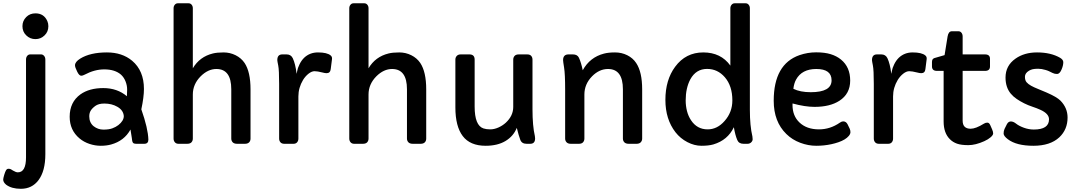

<svg xmlns="http://www.w3.org/2000/svg" viewBox="-48 -886 6647 1183"><path d="M170.4 -645Q137.2 -645 113.8 -668Q90.3 -690.4 90.3 -724.6Q90.3 -757.8 113.8 -781.2Q136.2 -803.7 170.4 -803.7Q222.7 -803.7 243.7 -755.9Q250 -741.7 250 -724.6Q250 -690.4 226.6 -668Q203.1 -645 170.4 -645ZM62 175.8Q112.3 175.8 112.3 83.5V-518.6Q112.3 -532.7 119.6 -541.7Q127 -550.8 138.2 -550.8H205.1Q215.8 -550.8 223.6 -541.7Q231.4 -532.7 231.4 -518.6V64Q231.4 167.5 189.5 223.6Q149.4 277.3 80.6 277.3Q23.4 277.3 -10.3 252Q-28.3 236.8 -28.3 220.7Q-28.3 212.9 -22.2 192.1Q-16.1 171.4 -10.5 162.6Q-4.9 153.8 4.2 153.8Q13.2 153.8 19.5 157.2Q25.9 160.6 32.2 165Q49.8 175.8 62 175.8Z M866.2 -25.9Q866.2 0 840.8 0H793.5Q774.4 0 770.5 -7.6Q766.6 -15.1 766.1 -21.2Q765.6 -27.3 764.2 -36.1Q761.2 -60.1 755.9 -87.9Q717.8 -18.1 636.2 4.4Q607.4 12.2 572.8 12.2Q538.1 12.2 503.4 0.7Q468.8 -10.7 441.9 -33.2Q381.3 -84 381.3 -166.5Q381.3 -256.8 447.8 -304.7Q502.4 -343.3 588.4 -343.3Q674.3 -343.3 733.9 -293Q735.4 -309.6 735.4 -334.5Q735.4 -359.4 725.6 -384.3Q715.8 -409.2 697.8 -425.8Q660.6 -458.5 594.2 -458.5Q534.7 -458.5 473.1 -425.8Q461.4 -419.4 452.6 -419.4Q439.5 -419.4 427.2 -445.3Q414.1 -471.7 414.1 -483.4Q414.1 -504.9 446.3 -524.9Q507.8 -563 610.8 -563Q704.6 -563 766.1 -511.7Q838.9 -450.2 838.9 -337.9Q838.9 -288.1 822.8 -212.4Q864.3 -94.2 866.2 -25.9ZM528.8 -108.4Q555.7 -87.4 589.1 -87.4Q622.6 -87.4 644 -95.2Q665.5 -103 681.2 -115.2Q714.8 -141.6 714.8 -170.9Q711.9 -207.5 674.3 -228.5Q640.6 -248 594.7 -248Q559.1 -248 539.1 -233.2Q519 -218.3 510.5 -203.6Q502 -189 502 -169.2Q502 -149.4 509 -134Q516.1 -118.7 528.8 -108.4Z M1021.5 -835Q1021.5 -848.1 1029.1 -856.9Q1036.6 -865.7 1047.4 -865.7H1114.3Q1125.5 -865.7 1132.8 -856.9Q1140.1 -848.1 1140.1 -835V-465.3Q1182.1 -536.6 1263.7 -556.6Q1289.6 -563 1329.3 -563Q1369.1 -563 1403.8 -545.7Q1438.5 -528.3 1459 -498Q1495.6 -442.9 1495.6 -335.4V-32.2Q1495.6 -17.6 1486.8 -8.8Q1478 0 1460.9 0H1413.1Q1394.5 0 1385.7 -9.3Q1377 -18.6 1377 -32.2V-335.9Q1377 -460.9 1285.2 -460.9Q1233.9 -460.9 1188.5 -416Q1140.1 -367.2 1140.1 -303.7V-32.2Q1140.1 -18.6 1131.8 -9.3Q1123.5 0 1105 0H1051.8Q1037.6 0 1029.5 -9.3Q1021.5 -18.6 1021.5 -32.2Z M1660.6 -515.6Q1660.6 -550.8 1691.4 -550.8H1717.8Q1744.6 -550.8 1755.9 -527.3Q1772 -493.2 1779.3 -433.1Q1779.3 -432.1 1780 -432.1Q1780.8 -432.1 1783.2 -448.7Q1785.6 -465.3 1797.4 -489.5Q1809.1 -513.7 1826.2 -530.3Q1860.8 -563 1911.1 -563Q1967.3 -563 1989.3 -544.4Q1999.5 -536.1 1997.6 -521.5L1989.7 -460Q1986.8 -435.1 1964.4 -435.1Q1953.6 -435.1 1938 -439.5Q1907.7 -447.3 1890.1 -447.3Q1872.6 -447.3 1853 -431.9Q1833.5 -416.5 1819.3 -393.6Q1790.5 -345.7 1790.5 -291.5V-32.2Q1790.5 -18.6 1782.7 -9.3Q1774.9 0 1760.3 0H1703.6Q1688 0 1679.9 -9.3Q1671.9 -18.6 1671.9 -32.2V-368.7Q1671.9 -454.6 1666.3 -482.2Q1660.6 -509.8 1660.6 -515.6Z M2104 -835Q2104 -848.1 2111.6 -856.9Q2119.1 -865.7 2129.9 -865.7H2196.8Q2208 -865.7 2215.3 -856.9Q2222.7 -848.1 2222.7 -835V-465.3Q2264.6 -536.6 2346.2 -556.6Q2372.1 -563 2411.9 -563Q2451.7 -563 2486.3 -545.7Q2521 -528.3 2541.5 -498Q2578.1 -442.9 2578.1 -335.4V-32.2Q2578.1 -17.6 2569.3 -8.8Q2560.5 0 2543.5 0H2495.6Q2477.1 0 2468.3 -9.3Q2459.5 -18.6 2459.5 -32.2V-335.9Q2459.5 -460.9 2367.7 -460.9Q2316.4 -460.9 2271 -416Q2222.7 -367.2 2222.7 -303.7V-32.2Q2222.7 -18.6 2214.4 -9.3Q2206.1 0 2187.5 0H2134.3Q2120.1 0 2112.1 -9.3Q2104 -18.6 2104 -32.2Z M3249 -33.2Q3249 0 3218.8 0H3196.8Q3167.5 0 3158.2 -23.4Q3147.9 -50.3 3136.2 -98.1Q3115.7 -46.9 3066.7 -17.3Q3017.6 12.2 2944.3 12.2Q2848.6 12.2 2803.2 -47.6Q2757.8 -107.4 2757.8 -224.1V-518.6Q2757.8 -532.2 2766.4 -541.5Q2774.9 -550.8 2790.5 -550.8H2844.2Q2876.5 -550.8 2876.5 -518.6V-229.5Q2876.5 -112.8 2930.7 -94.7Q2948.2 -88.9 2972.4 -88.9Q2996.6 -88.9 3022.2 -100.1Q3047.9 -111.3 3068.4 -129.9Q3114.3 -172.4 3114.3 -227.1V-518.6Q3114.3 -532.2 3122.6 -541.5Q3130.9 -550.8 3148.9 -550.8H3200.2Q3217.3 -550.8 3225.1 -541.5Q3232.9 -532.2 3232.9 -518.6V-213.4Q3232.9 -110.4 3247.6 -47.4Q3249 -42 3249 -33.2Z M3421.4 -515.6Q3421.4 -550.8 3455.1 -550.8H3481.9Q3509.3 -550.8 3519 -530.3Q3532.7 -501 3542.5 -453.1Q3586.4 -533.2 3673.3 -555.7Q3700.7 -563 3741.5 -563Q3782.2 -563 3816.9 -545.7Q3851.6 -528.3 3871.6 -498Q3908.7 -442.9 3908.7 -335.4V-32.2Q3908.7 -18.6 3899.9 -9.3Q3891.1 0 3874 0H3826.2Q3807.6 0 3798.8 -9.3Q3790 -18.6 3790 -32.2V-335.9Q3790 -460.9 3698.2 -460.9Q3644.5 -460.9 3600.1 -416Q3552.7 -367.7 3552.7 -303.7V-32.2Q3552.7 -18.6 3544.4 -9.3Q3536.1 0 3519 0H3468.8Q3451.7 0 3442.9 -9.3Q3434.1 -18.6 3434.1 -32.2V-332Q3434.1 -430.2 3427.7 -469Q3421.4 -507.8 3421.4 -515.6Z M4452.1 -481.9V-835Q4452.1 -847.7 4459.7 -856.7Q4467.3 -865.7 4478.5 -865.7H4546.4Q4557.6 -865.7 4564.9 -856.7Q4572.3 -847.7 4572.3 -835V-209Q4572.3 -110.4 4587.9 -45.4Q4589.4 -38.6 4589.4 -28.1Q4589.4 -17.6 4580.3 -8.8Q4571.3 0 4557.1 0H4533.2Q4504.4 0 4494.6 -23.4Q4481.9 -53.2 4473.6 -102.1Q4436 -22.5 4347.2 3.9Q4317.9 12.2 4274.2 12.2Q4230.5 12.2 4187.3 -10.3Q4144 -32.7 4113.8 -71.3Q4051.8 -151.4 4051.8 -270.5Q4051.8 -393.6 4111.8 -474.6Q4176.8 -563 4285.2 -563Q4393.6 -563 4452.1 -481.9ZM4176.8 -267.1Q4176.8 -233.9 4184.8 -202.1Q4192.9 -170.4 4209.5 -145.5Q4246.6 -88.9 4312 -88.9Q4371.6 -88.9 4416.5 -140.6Q4464.4 -194.3 4464.4 -267.6Q4464.4 -356.4 4418 -410.2Q4373.5 -461.4 4308.6 -461.4Q4240.7 -461.4 4205.6 -397.5Q4176.8 -343.8 4176.8 -267.1Z M4835.4 -248.5 4835 -239.3Q4835 -172.4 4877.4 -131.8Q4921.9 -88.9 4998 -88.9Q5067.4 -88.9 5127 -130.4Q5138.2 -138.2 5147 -138.2Q5165 -138.2 5174.3 -120.1L5187.5 -92.8Q5191.9 -83 5191.9 -71.8Q5191.9 -60.5 5181.9 -48.6Q5171.9 -36.6 5155.8 -26.9Q5139.6 -17.1 5118.4 -9.8Q5097.2 -2.4 5074.7 2.4Q5029.8 12.2 4981 12.2Q4932.1 12.2 4882.6 -6.3Q4833 -24.9 4796.9 -60.5Q4719.2 -136.2 4719.2 -265.1Q4719.2 -491.2 4878.4 -546.4Q4928.2 -563.5 4980.7 -563.5Q5033.2 -563.5 5070.1 -552.2Q5106.9 -541 5133.8 -519Q5190.4 -472.7 5190.4 -389.6Q5190.4 -308.1 5124 -265.1Q5065.9 -227.5 4970.7 -227.5Q4912.1 -227.5 4835.4 -248.5ZM5075.7 -391.1Q5075.7 -460.9 4981.9 -460.9Q4892.6 -460.9 4856.9 -395.5Q4844.2 -372.6 4840.3 -338.9Q4882.3 -317.9 4947.3 -317.9Q5075.7 -317.9 5075.7 -391.1Z M5324.7 -515.6Q5324.7 -550.8 5355.5 -550.8H5381.8Q5408.7 -550.8 5419.9 -527.3Q5436 -493.2 5443.4 -433.1Q5443.4 -432.1 5444.1 -432.1Q5444.8 -432.1 5447.3 -448.7Q5449.7 -465.3 5461.4 -489.5Q5473.1 -513.7 5490.2 -530.3Q5524.9 -563 5575.2 -563Q5631.3 -563 5653.3 -544.4Q5663.6 -536.1 5661.6 -521.5L5653.8 -460Q5650.9 -435.1 5628.4 -435.1Q5617.7 -435.1 5602.1 -439.5Q5571.8 -447.3 5554.2 -447.3Q5536.6 -447.3 5517.1 -431.9Q5497.6 -416.5 5483.4 -393.6Q5454.6 -345.7 5454.6 -291.5V-32.2Q5454.6 -18.6 5446.8 -9.3Q5439 0 5424.3 0H5367.7Q5352.1 0 5344 -9.3Q5335.9 -18.6 5335.9 -32.2V-368.7Q5335.9 -454.6 5330.3 -482.2Q5324.7 -509.8 5324.7 -515.6Z M6051.8 -476.6Q6051.8 -449.2 6021 -449.2H5883.3V-142.6Q5883.3 -92.8 5932.6 -92.8Q5963.9 -92.8 6014.2 -124Q6023.9 -130.4 6035.4 -130.4Q6046.9 -130.4 6053.7 -114.3L6064.9 -88.9Q6071.3 -74.2 6071.3 -64Q6071.3 -53.7 6055.9 -40.3Q6040.5 -26.9 6016.6 -16.1Q5962.4 8.3 5918.5 8.3Q5874.5 8.3 5848.9 -0.7Q5823.2 -9.8 5805.2 -27.8Q5766.1 -65.9 5766.1 -137.7V-449.2H5725.1Q5694.3 -449.2 5694.3 -477.1V-504.9Q5694.3 -516.1 5700.2 -522.5Q5706.1 -528.8 5723.1 -532.2L5772 -546.4L5790.5 -661.1Q5795.9 -693.4 5816.9 -693.4H5857.4Q5868.7 -693.4 5876 -684.3Q5883.3 -675.3 5883.3 -661.1V-550.8H6021Q6051.8 -550.8 6051.8 -523.9Z M6321.8 -87.9Q6415.5 -87.9 6415.5 -150.9Q6415.5 -185.5 6362.3 -209.5Q6339.8 -219.7 6313.2 -228.5Q6286.6 -237.3 6262.2 -249.5Q6237.8 -261.7 6216.6 -276.1Q6195.3 -290.5 6179.7 -309.1Q6147.5 -348.1 6147.5 -408.2Q6147.5 -481.4 6208.5 -524.4Q6262.7 -563 6341.8 -563Q6426.8 -563 6483.9 -529.8Q6503.4 -518.1 6503.4 -502.9Q6503.4 -481.4 6491.9 -455.8Q6480.5 -430.2 6465.1 -430.2Q6449.7 -430.2 6437.3 -436.5Q6424.8 -442.9 6414.8 -447.5Q6404.8 -452.1 6393.6 -455.1Q6369.1 -462.4 6348.4 -462.4Q6327.6 -462.4 6314.9 -459.5Q6302.2 -456.5 6292 -450.2Q6267.1 -435.1 6267.1 -413.1Q6267.1 -391.1 6277.1 -379.4Q6287.1 -367.7 6304.7 -357.9Q6322.3 -348.1 6346.7 -338.4L6399.4 -316.4Q6463.4 -288.6 6485.8 -266.1Q6529.8 -221.2 6529.8 -162.1Q6529.8 -87.9 6479 -40Q6422.9 12.2 6319.3 12.2Q6214.4 12.2 6161.6 -28.3Q6135.7 -47.9 6135.7 -63.5Q6135.7 -79.1 6141.4 -91.6Q6147 -104 6156 -120.8Q6165 -137.7 6180.4 -137.7Q6195.8 -137.7 6213.1 -123.8Q6230.5 -109.9 6260.7 -98.9Q6291 -87.9 6321.8 -87.9Z"/></svg>

Font: Capriola
Style: Regular
Weight: 400
Designer: Viktoriya Grabowska
Foundry: Viktoriya Grabowska
Version: Version 1.007